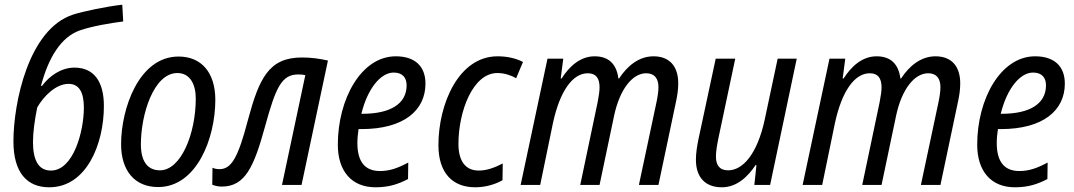

<svg xmlns="http://www.w3.org/2000/svg" viewBox="-20 -785 4559 815"><path d="M189 10C347 10 421 -173 421 -335C421 -440 378 -498 296 -498C239 -498 189 -462 158 -420L154 -421C186 -541 239 -628 319 -656C371 -674 449 -687 503 -694L499 -765C435 -758 333 -737 290 -723C100 -661 37 -346 37 -185C37 -52 95 10 189 10ZM196 -61C143 -61 120 -106 120 -182C120 -224 127 -274 138 -329C166 -378 218 -429 271 -429C318 -429 336 -390 336 -328C336 -228 292 -61 196 -61Z M651 9C815 9 894 -198 894 -361C894 -476 836 -545 738 -545C569 -545 494 -323 494 -173C494 -59 553 9 651 9ZM659 -62C606 -62 578 -101 578 -172C578 -299 632 -475 733 -475C788 -475 811 -425 811 -367C811 -217 748 -62 659 -62Z M921 7C1021 7 1058 -77 1105 -248C1150 -411 1174 -469 1246 -469C1258 -469 1269 -468 1276 -466L1177 0H1260L1372 -528C1337 -536 1301 -541 1262 -541C1121 -541 1080 -453 1032 -274C991 -118 963 -67 912 -67C900 -67 890 -69 882 -73L881 -1C891 3 904 7 921 7Z M1574 10C1630 10 1670 -3 1712 -25L1713 -95C1668 -71 1634 -59 1593 -59C1528 -59 1497 -100 1497 -178C1497 -197 1499 -218 1502 -237H1514C1695 -237 1786 -317 1786 -430C1786 -504 1741 -546 1660 -546C1513 -546 1414 -364 1414 -171C1414 -58 1473 10 1574 10ZM1514 -302C1540 -409 1596 -477 1651 -477C1689 -477 1706 -455 1706 -423C1706 -343 1635 -302 1519 -302Z M1997 10C2042 10 2083 -3 2113 -20L2114 -91C2079 -73 2046 -61 2012 -61C1957 -61 1926 -100 1926 -174C1926 -312 1987 -475 2091 -475C2122 -475 2150 -465 2171 -453L2200 -522C2169 -538 2132 -546 2092 -546C1927 -546 1841 -344 1841 -169C1841 -51 1901 10 1997 10Z M2190 0H2273L2327 -262C2356 -397 2410 -474 2475 -474C2510 -474 2525 -453 2525 -414C2525 -399 2522 -378 2517 -352L2443 0H2525L2587 -295C2611 -407 2665 -474 2723 -474C2758 -474 2775 -452 2775 -415C2775 -398 2772 -376 2766 -348L2692 0H2775L2849 -351C2855 -378 2859 -404 2859 -431C2859 -506 2820 -546 2754 -546C2691 -546 2642 -504 2608 -452H2605C2597 -513 2564 -546 2504 -546C2442 -546 2396 -502 2364 -452H2360L2371 -536H2304Z M3044 10C3107 10 3154 -34 3187 -84H3191L3182 0H3249L3362 -536H3281L3226 -277C3194 -129 3132 -62 3071 -62C3034 -62 3019 -84 3019 -121C3019 -141 3023 -166 3029 -196L3101 -536H3018L2945 -195C2939 -166 2934 -135 2934 -107C2934 -31 2975 10 3044 10Z M3387 0H3470L3524 -262C3553 -397 3607 -474 3672 -474C3707 -474 3722 -453 3722 -414C3722 -399 3719 -378 3714 -352L3640 0H3722L3784 -295C3808 -407 3862 -474 3920 -474C3955 -474 3972 -452 3972 -415C3972 -398 3969 -376 3963 -348L3889 0H3972L4046 -351C4052 -378 4056 -404 4056 -431C4056 -506 4017 -546 3951 -546C3888 -546 3839 -504 3805 -452H3802C3794 -513 3761 -546 3701 -546C3639 -546 3593 -502 3561 -452H3557L3568 -536H3501Z M4288 10C4344 10 4384 -3 4426 -25L4427 -95C4382 -71 4348 -59 4307 -59C4242 -59 4211 -100 4211 -178C4211 -197 4213 -218 4216 -237H4228C4409 -237 4500 -317 4500 -430C4500 -504 4455 -546 4374 -546C4227 -546 4128 -364 4128 -171C4128 -58 4187 10 4288 10ZM4228 -302C4254 -409 4310 -477 4365 -477C4403 -477 4420 -455 4420 -423C4420 -343 4349 -302 4233 -302Z"/></svg>

Font: Noto Sans Display SemiCondensed
Style: Italic
Weight: 400
Width: 4
Italic angle: -12°
Designer: Monotype Design Team
Foundry: Monotype Imaging Inc.
Version: Version 1.900